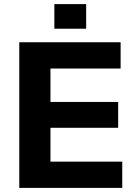

<svg xmlns="http://www.w3.org/2000/svg" viewBox="-20 -916 662 936"><path d="M74 0V-710H568V-582H226V-419H556V-293H226V-128H576V0ZM245 -776V-896H400V-776Z"/></svg>

Font: Geist
Style: Bold
Weight: 400
Designer: Basement.studio, Andrés Briganti, Mateo Zaragoza
Foundry: Basement.studio, Vercel, Andrés Briganti, Guido Ferreyra, Mateo Zaragoza
Version: Version 1.401